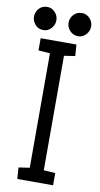

<svg xmlns="http://www.w3.org/2000/svg" viewBox="-94 -888 482 930"><g transform="rotate(10 146.5 -423.0)"><path d="M62 0 58 -56 112 -64V-627L55 -631V-691H231L235 -635L181 -627V-64L238 -60V0ZM232 -732Q207 -732 191 -749.5Q175 -767 175 -789Q175 -812 191 -829Q207 -846 232 -846Q254 -846 270 -829Q286 -812 286 -789Q286 -767 270 -749.5Q254 -732 232 -732ZM61 -732Q36 -732 20.5 -749.5Q5 -767 5 -789Q5 -812 20.5 -829Q36 -846 61 -846Q83 -846 99 -829Q115 -812 115 -789Q115 -767 99 -749.5Q83 -732 61 -732Z"/></g></svg>

Font: Kreon Light Light
Style: Regular
Weight: 300
Version: Version 2.002